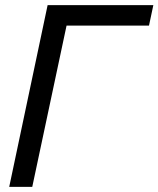

<svg xmlns="http://www.w3.org/2000/svg" viewBox="-20 -730 619 750"><path d="M16 0 166 -710H579L562 -630H240L106 0Z"/></svg>

Font: Raleway-v4020 Medium
Style: Italic
Weight: 500
Italic angle: -12°
Designer: Matt McInerney, Pablo Impallari, Rodrigo Fuenzalida
Foundry: Matt McInerney, Pablo Impallari, Rodrigo Fuenzalida
Version: Version 4.020;PS 004.020;hotconv 1.0.88;makeotf.lib2.5.64775